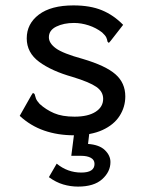

<svg xmlns="http://www.w3.org/2000/svg" viewBox="-20 -491 540 711"><path d="M254 10Q194 10 143.5 -7.5Q93 -25 53 -62L96 -138L102 -147L108 -143Q110 -135 113 -126.5Q116 -118 127 -106Q150 -85 180 -72Q210 -59 256 -59Q306 -59 334 -77Q362 -95 362 -125Q362 -152 336.5 -169.5Q311 -187 249 -206Q171 -228 125 -262Q79 -296 79 -349Q79 -403 124 -437Q169 -471 252 -471Q314 -471 357.5 -453Q401 -435 436 -399L390 -340L383 -332L378 -337Q377 -345 373.5 -352.5Q370 -360 358 -371Q336 -388 308.5 -397Q281 -406 254 -406Q216 -406 188.5 -392.5Q161 -379 161 -353Q161 -331 187 -312Q213 -293 286 -273Q371 -248 407.5 -216Q444 -184 444 -134Q444 -95 423 -62Q402 -29 359.5 -9.5Q317 10 254 10ZM269 200Q241 200 214 192Q187 184 161 165L190 115Q230 148 281 148Q330 148 330 116Q330 101 316.5 93.5Q303 86 280 86H244L255 0H311L306 42Q348 45 368.5 65Q389 85 389 109Q389 145 358.5 172.5Q328 200 269 200Z"/></svg>

Font: Inconsolata Medium
Style: Regular
Weight: 500
Monospace: yes
Designer: Raph Levien, Cyreal, Brenton Simpson
Foundry: Raph Levien, Cyreal, Google
Version: Version 3.001; ttfautohint (v1.8.2.53-6de2)